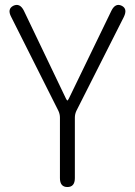

<svg xmlns="http://www.w3.org/2000/svg" viewBox="-20 -752 542 772"><path d="M251 0Q221 0 221 -36V-279Q221 -293 215 -306L25 -684Q8 -716 34 -729Q60 -741 76 -709L245 -356Q249 -348 251 -348Q253 -348 257 -356L428 -709Q444 -741 469 -729Q494 -717 478 -684L287 -306Q281 -293 281 -279V-36Q281 0 251 0Z"/></svg>

Font: Resource Han Rounded CN Light
Style: Regular
Weight: 300
Designer: Cyano Hao (round all glyphs); Ryoko NISHIZUKA 西塚涼子 (kana, bopomofo & ideographs); Paul D. Hunt (Latin, Greek & Cyrillic)
Foundry: Cyano Hao
Version: 0.990